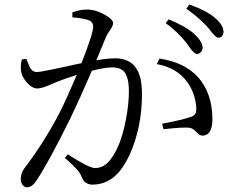

<svg xmlns="http://www.w3.org/2000/svg" viewBox="-20 -798 1040 846"><path d="M710 -696.3 723.6 -712.9Q804.7 -678.7 837.9 -646.5Q873 -613.3 873 -586.9Q869.1 -563.5 848.6 -559.6Q835.9 -559.6 813.5 -591.8Q804.7 -604.5 801.8 -608.4Q762.7 -658.2 710 -696.3ZM298.8 -721.7V-743.2Q330.1 -755.9 364.3 -755.9Q406.2 -755.9 452.1 -726.6Q478.5 -710 478.5 -696.3Q478.5 -683.6 460.9 -659.2Q452.1 -646.5 448.2 -637.7Q437.5 -610.4 404.3 -532.2Q453.1 -541 487.3 -541Q579.1 -541 599.6 -449.2Q605.5 -419.9 605.5 -381.8Q605.5 -236.3 550.8 -115.2Q531.2 -74.2 509.8 -46.9Q460.9 14.6 388.7 15.6Q358.4 15.6 344.7 -7.8Q341.8 -14.6 335.9 -27.3Q325.2 -49.8 274.4 -94.7Q269.5 -98.6 265.6 -101.6L278.3 -118.2Q372.1 -57.6 398.4 -57.6Q439.5 -57.6 467.8 -96.7Q472.7 -103.5 477.5 -110.4Q519.5 -173.8 539.1 -295.9Q547.9 -348.6 547.9 -397.5Q547.9 -477.5 510.7 -494.1Q496.1 -501 474.6 -501Q441.4 -501 384.8 -486.3Q328.1 -355.5 290 -276.4Q194.3 -83 141.6 -3.9Q122.1 26.4 100.6 27.3Q81.1 27.3 73.2 4.9Q71.3 -2 71.3 -9.8Q72.3 -36.1 86.9 -55.7Q172.9 -168 243.2 -302.7Q274.4 -364.3 318.4 -467.8Q264.6 -451.2 226.6 -435.5Q213.9 -430.7 194.3 -421.9Q162.1 -408.2 144.5 -408.2Q117.2 -408.2 89.8 -445.3Q78.1 -461.9 74.2 -477.5Q68.4 -503.9 76.2 -536.1L95.7 -539.1Q111.3 -499 117.2 -492.2Q127.9 -480.5 142.6 -480.5Q162.1 -480.5 310.5 -513.7Q327.1 -516.6 338.9 -519.5Q390.6 -650.4 390.6 -680.7Q389.6 -700.2 375 -707Q355.5 -716.8 298.8 -721.7ZM670.9 -515.6 682.6 -540Q793.9 -523.4 853.5 -457Q915 -386.7 916 -274.4Q916 -208 879.9 -201.2Q876 -200.2 874 -200.2Q858.4 -200.2 844.7 -216.8Q831.1 -231.4 818.4 -234.4Q792 -239.3 700.2 -228.5L694.3 -252.9Q783.2 -269.5 822.3 -283.2Q842.8 -291 844.7 -308.6Q844.7 -315.4 844.7 -326.2Q839.8 -388.7 803.7 -438.5Q757.8 -500 670.9 -515.6ZM800.8 -759.8 814.5 -778.3Q892.6 -750 927.7 -718.8Q964.8 -687.5 964.8 -657.2Q962.9 -632.8 942.4 -631.8Q931.6 -631.8 911.1 -658.2Q899.4 -672.9 893.6 -679.7Q850.6 -725.6 800.8 -759.8Z"/></svg>

Font: GenYoMin JP Regular
Style: Regular
Weight: 400
Version: Version 1.001;PS 1;hotconv 16.6.51;makeotf.lib2.5.65220 DEVE